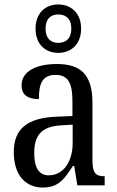

<svg xmlns="http://www.w3.org/2000/svg" viewBox="-20 -834 527 864"><path d="M242 -596C299 -596 345 -634 345 -705C345 -776 299 -814 242 -814C185 -814 140 -776 140 -705C140 -634 185 -596 242 -596ZM242 -641C211 -641 185 -659 185 -705C185 -752 211 -769 242 -769C274 -769 301 -752 301 -705C301 -659 274 -641 242 -641ZM173 10C245 10 271 -31 308 -87H314L328 0H451V-41H448C410 -41 396 -57 396 -113V-372C396 -499 342 -546 236 -546C143 -546 77 -513 77 -450C77 -408 104 -388 155 -388C155 -452 167 -497 230 -497C295 -497 306 -447 306 -373V-312L236 -309C105 -304 42 -256 42 -150C42 -41 99 10 173 10ZM199 -45C154 -45 134 -82 134 -144C134 -223 164 -265 256 -270L307 -273V-191C307 -106 265 -45 199 -45Z"/></svg>

Font: Noto Serif Devanagari Condensed
Style: Regular
Weight: 400
Width: 3
Designer: Universal Thirst, Indian Type Foundry and the Monotype Design Team
Foundry: Monotype Imaging Inc.
Version: Version 2.004